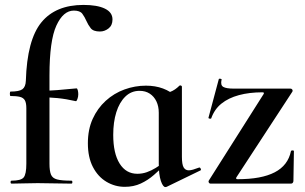

<svg xmlns="http://www.w3.org/2000/svg" viewBox="-20 -746 1240 780"><path d="M27 0Q23 0 23 -6Q23 -12 27 -12Q65 -12 76 -25Q87 -38 87 -81V-306Q87 -328 81 -338.5Q75 -349 61 -352.5Q47 -356 23 -356Q20 -356 20 -365Q20 -374 23 -374Q58 -374 71 -383.5Q84 -393 85 -418Q90 -584 148 -655Q206 -726 319 -726Q375 -726 406 -711Q437 -696 437 -667Q437 -643 421 -630.5Q405 -618 386 -618Q359 -618 348.5 -631.5Q338 -645 331 -661Q324 -677 314.5 -690Q305 -703 280 -703Q237 -703 209 -642Q181 -581 181 -439V-81Q181 -52 187 -37Q193 -22 212 -17Q231 -12 270 -12Q274 -12 274 -6Q274 0 270 0Q235 0 201.5 -1Q168 -2 133 -2Q104 -2 76.5 -1Q49 0 27 0ZM288 -335Q249 -344 213.5 -347.5Q178 -351 138 -351V-377Q176 -377 213 -380Q250 -383 291 -387Q294 -387 296 -379.5Q298 -372 298 -363Q298 -353 294.5 -343.5Q291 -334 288 -335Z M487 13Q447 13 412.5 -7.5Q378 -28 357.5 -67.5Q337 -107 337 -164Q337 -220 356.5 -263Q376 -306 409.5 -336.5Q443 -367 485.5 -382.5Q528 -398 573 -398Q611 -398 642 -386.5Q673 -375 698 -352L625 -288Q625 -314 615.5 -334Q606 -354 588.5 -365.5Q571 -377 547 -377Q513 -377 489 -353.5Q465 -330 452.5 -290Q440 -250 440 -198Q440 -123 466 -81.5Q492 -40 538 -40Q558 -40 576.5 -46.5Q595 -53 612 -63.5Q629 -74 642 -84L650 -77Q629 -56 605 -35Q581 -14 552 -0.5Q523 13 487 13ZM652 14Q642 14 633.5 -11Q625 -36 625 -82V-359Q653 -366 672 -373Q691 -380 709 -398Q711 -400 715 -398.5Q719 -397 719 -394V-109Q719 -78 726 -66Q733 -54 747 -54Q754 -54 764.5 -57Q775 -60 788 -65Q792 -67 795 -61.5Q798 -56 795 -54L657 13Q655 14 652 14Z M828 -12 1051 -364Q1055 -371 1046 -371Q993 -371 950.5 -359.5Q908 -348 879.5 -325Q851 -302 838 -265Q837 -263 831.5 -264Q826 -265 827 -268L869 -425Q870 -427 876 -426Q882 -425 880 -422Q875 -400 887 -393Q899 -386 930 -386Q969 -386 1027 -386Q1085 -386 1160 -386Q1165 -386 1167.5 -382Q1170 -378 1168 -374L940 -25Q937 -18 945 -18Q994 -18 1031.5 -25Q1069 -32 1096 -46Q1123 -60 1139.5 -81.5Q1156 -103 1162 -132Q1163 -135 1168.5 -135Q1174 -135 1174 -132L1172 -11Q1172 -7 1169.5 -3.5Q1167 0 1162 0Q1113 0 1055.5 0Q998 0 941 0Q884 0 835 0Q831 0 828.5 -4Q826 -8 828 -12Z"/></svg>

Font: Cormorant Infant Light
Style: Regular
Weight: 300
Designer: Christian Thalmann (Catharsis Fonts)
Foundry: Catharsis Fonts
Version: Version 4.001